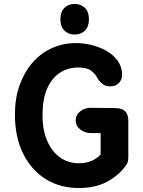

<svg xmlns="http://www.w3.org/2000/svg" viewBox="-20 -932 722 967"><path d="M377.5 15Q282.5 15 210 -30.2Q137.5 -75.5 96.4 -158.5Q55.2 -241.5 55.2 -355.2Q55.2 -436 78.5 -502Q101.8 -568 143 -615.8Q184.2 -663.5 240.4 -689.2Q296.5 -715 361.5 -715Q404.2 -715 445 -704.4Q485.8 -693.8 519 -674.1Q552.2 -654.5 572.5 -626.1Q592.8 -597.8 595 -562.2Q596.8 -533.8 580.1 -515.4Q563.5 -497 534.8 -497Q512 -497 496.9 -508.6Q481.8 -520.2 472 -536.8Q459.8 -560.2 438.6 -576.1Q417.5 -592 373.5 -592Q320.5 -592 279.9 -564.4Q239.2 -536.8 216.6 -483.8Q194 -430.8 194 -352.2Q194 -278.8 217.1 -224.1Q240.2 -169.5 281.8 -139.6Q323.2 -109.8 378.5 -109.8Q414.2 -109.8 441.4 -122Q468.5 -134.2 486.8 -153.2V-261.8H437.2Q408.2 -261.8 384.8 -279.6Q361.2 -297.5 361.2 -325.5Q361.2 -353.8 384.9 -371.8Q408.5 -389.8 437.8 -389L564.8 -387.5Q595.5 -386.8 610.9 -371Q626.2 -355.2 626.2 -324.5V-142.2Q626.2 -127.8 623.8 -117.9Q621.2 -108 614.2 -98.5Q577 -47 518 -16Q459 15 377.5 15ZM355.5 -758Q324.2 -758 304.2 -778.1Q284.2 -798.2 284.2 -835.2Q284.2 -871.8 304.1 -892Q324 -912.2 355.3 -912.2Q388 -912.2 408 -892Q428 -871.8 428 -835.2Q428 -798.2 408.1 -778.1Q388.2 -758 355.5 -758Z"/></svg>

Font: National Park
Style: Regular
Weight: 400
Designer: Andrea Herstowski, Ben Hoepner
Version: Version 1.009